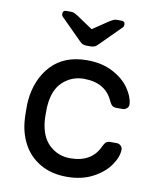

<svg xmlns="http://www.w3.org/2000/svg" viewBox="-84 -801 722 876"><g transform="rotate(10 277.5 -362.5)"><path d="M50 0ZM420 -154Q427 -169 434 -175Q441 -181 453 -181H483Q494 -181 502 -173.5Q510 -166 510 -156Q510 -122 483 -83Q456 -44 405 -17Q354 10 285 10Q214 10 162 -20Q110 -50 82 -102.5Q54 -155 51 -220Q50 -232 50 -266Q50 -290 51 -300Q60 -402 120 -466Q180 -530 285 -530Q354 -530 404.5 -503.5Q455 -477 481.5 -438.5Q508 -400 510 -366Q511 -355 502.5 -347Q494 -339 483 -339H453Q441 -339 434 -345Q427 -351 420 -366Q385 -444 285 -444Q230 -444 189 -407Q148 -370 142 -295Q141 -284 141 -259Q141 -236 142 -225Q149 -150 189.5 -113Q230 -76 285 -76Q385 -76 420 -154ZM233 -614 141 -706Q136 -711 136 -719Q136 -735 152 -735H173Q182 -735 188 -732.5Q194 -730 204 -724L280 -673L356 -724Q366 -730 372 -732.5Q378 -735 387 -735H408Q424 -735 424 -719Q424 -711 419 -706L327 -614Q317 -603 309 -599Q301 -595 290 -595H270Q259 -595 251 -599Q243 -603 233 -614Z"/></g></svg>

Font: Hezaedrus
Style: Regular
Weight: 400
Designer: Hubert & Fischer
Foundry: Hubert & Fischer
Version: Version 1.10;September 3, 2019;FontCreator 11.5.0.2425 64-bi